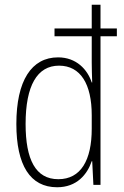

<svg xmlns="http://www.w3.org/2000/svg" viewBox="-20 -780 525 810"><path d="M221 10C304 10 348 -44 367 -100H369L374 0H404V-627H473V-660H404V-760H367V-660H210V-627H367V-516C367 -490 368 -462 369 -432H367C349 -487 302 -538 225 -538C113 -538 49 -440 49 -257C49 -83 107 10 221 10ZM226 -24C130 -24 88 -107 88 -257C88 -419 137 -503 229 -503C320 -503 367 -425 367 -294V-237C367 -104 321 -24 226 -24Z"/></svg>

Font: Noto Sans Georgian Condensed ExtraLight
Style: Regular
Weight: 200
Width: 3
Designer: Monotype Design Team, Akaki Razmadze
Foundry: Google LLC
Version: Version 2.005